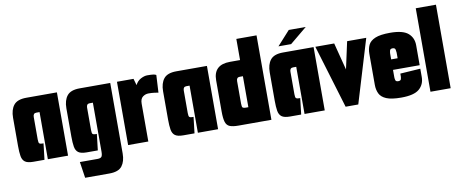

<svg xmlns="http://www.w3.org/2000/svg" viewBox="-69 -925 3374 1404"><g transform="rotate(-10 1618.5 -223.0)"><path d="M113 0Q71 0 52 -14Q33 -28 28 -57.5Q23 -87 23 -133V-343Q23 -402 50 -436Q77 -470 144 -470H371V0H221V-350H197Q173 -350 173 -322V-155Q173 -130 179.5 -125Q186 -120 199 -120H210L196 0Z M466 181 448 61H578Q601 61 609 51.5Q617 42 617 13V-350H593Q569 -350 569 -322V-155Q569 -130 575.5 -125Q582 -120 595 -120H606L592 0H509Q467 0 448 -14Q429 -28 424 -57.5Q419 -87 419 -133V-343Q419 -402 446 -436Q473 -470 540 -470H767V54Q767 112 740.5 146.5Q714 181 646 181Z M817 0V-470H940L954 -421Q968 -450 994.5 -464Q1021 -478 1043 -478Q1072 -478 1087 -476Q1102 -474 1109 -469L1102 -339Q1092 -341 1072.5 -343.5Q1053 -346 1029 -346Q1006 -346 986.5 -331.5Q967 -317 967 -281V0Z M1227 0Q1185 0 1166 -14Q1147 -28 1142 -57.5Q1137 -87 1137 -133V-343Q1137 -402 1164 -436Q1191 -470 1258 -470H1485V0H1335V-350H1311Q1287 -350 1287 -322V-155Q1287 -130 1293.5 -125Q1300 -120 1313 -120H1324L1310 0Z M1636 0Q1595 0 1572.5 -9Q1550 -18 1541.5 -44.5Q1533 -71 1533 -123V-354Q1533 -470 1656 -470H1731V-627H1881V0ZM1731 -120V-350H1707Q1683 -350 1683 -322V-155Q1683 -130 1689.5 -125Q1696 -120 1712 -120Z M2019 0Q1977 0 1958 -14Q1939 -28 1934 -57.5Q1929 -87 1929 -133V-343Q1929 -402 1956 -436Q1983 -470 2050 -470H2277V0H2127V-350H2103Q2079 -350 2079 -322V-155Q2079 -130 2085.5 -125Q2092 -120 2105 -120H2116L2102 0ZM2025 -520 2120 -625H2246L2119 -520Z M2432 0 2290 -470H2430L2482 -268L2526 -470H2668L2526 0Z M2845 5Q2772 5 2734.5 -11Q2697 -27 2683.5 -55.5Q2670 -84 2670 -120V-351Q2670 -388 2683.5 -416Q2697 -444 2734.5 -460Q2772 -476 2845 -476Q2940 -476 2979 -442.5Q3018 -409 3018 -353V-205H2820V-150Q2820 -141 2823 -129Q2826 -117 2844 -117Q2862 -117 2865 -129Q2868 -141 2868 -150V-169L3018 -179V-118Q3018 -62 2979 -28.5Q2940 5 2845 5ZM2820 -325V-283H2868V-325Q2868 -333 2865 -347Q2862 -361 2844 -361Q2826 -361 2823 -347Q2820 -333 2820 -325Z M3062 -620H3212V0H3062Z"/></g></svg>

Font: Smooch Sans Black
Style: Regular
Weight: 900
Designer: Robert E. Leuschke
Foundry: Robert E. Leuschke
Version: Version 1.010; ttfautohint (v1.8.3)